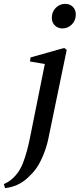

<svg xmlns="http://www.w3.org/2000/svg" viewBox="-109 -724 412 993"><path d="M-83 249 -89 228Q-73 221 -61.5 213Q-50 205 -39.5 195Q-29 185 -20 173Q-3 151 9 121Q21 91 31 53.5Q41 16 50 -31L125 -404L147 -389L46 -406L49 -427L223 -476L236 -466L145 -26Q137 18 123 57Q109 96 90.5 128Q72 160 45 185Q22 210 -9.5 227Q-41 244 -83 249ZM214 -577Q191 -577 175 -592Q159 -607 159 -632Q159 -663 179.5 -683.5Q200 -704 228 -704Q253 -704 268 -688.5Q283 -673 283 -649Q283 -618 262.5 -597.5Q242 -577 214 -577Z"/></svg>

Font: Source Serif 4 48pt SemiBold
Style: Italic
Weight: 600
Italic angle: -12°
Designer: Frank Grießhammer
Foundry: Adobe Systems Incorporated
Version: Version 4.004;hotconv 1.0.116;makeotfexe 2.5.65601